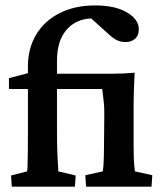

<svg xmlns="http://www.w3.org/2000/svg" viewBox="-20 -702 605 722"><path d="M24.4 0 21.5 -42 82 -57.6Q83 -61.5 83.5 -77.6Q84 -93.8 84.5 -123.5Q85 -153.3 85 -197.3V-452.1Q85 -520.5 116.2 -572.3Q147.5 -624 204.6 -652.8Q261.7 -681.6 337.9 -681.6Q413.1 -681.6 457.5 -655.3Q502 -628.9 502 -591.8Q502 -568.4 487.8 -556.2Q473.6 -543.9 453.1 -543.9Q434.6 -543.9 419.9 -550.8Q405.3 -557.6 386.7 -575.2L297.9 -655.3L354.5 -629.9Q309.6 -637.7 272.9 -621.6Q236.3 -605.5 215.3 -568.4Q194.3 -531.2 194.3 -472.7V-424.8V-218.8Q194.3 -170.9 195.3 -138.7Q196.3 -106.4 197.8 -87.4Q199.2 -68.4 199.2 -57.6L264.6 -42L261.7 0ZM303.7 0 300.8 -43 366.2 -57.6Q368.2 -65.4 369.1 -80.6Q370.1 -95.7 370.6 -115.7Q371.1 -135.7 371.1 -157.2L372.1 -255.9Q373 -293.9 370.1 -319.3Q367.2 -344.7 364.3 -367.2H13.7V-408.2L85 -426.8L149.4 -424.8H402.3Q422.9 -424.8 444.3 -425.8Q465.8 -426.8 486.3 -428.7Q484.4 -392.6 483.4 -360.4Q482.4 -328.1 482.4 -284.2V-160.2Q482.4 -138.7 482.9 -117.2Q483.4 -95.7 484.9 -79.6Q486.3 -63.5 487.3 -57.6L552.7 -43L549.8 0Z"/></svg>

Font: Crimson Pro SemiBold
Style: Regular
Weight: 600
Designer: Jacques Le Bailly
Foundry: Baron von Fonthausen
Version: Version 1.003